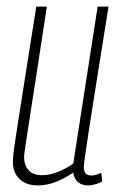

<svg xmlns="http://www.w3.org/2000/svg" viewBox="-20 -552 364 582"><path d="M94 10Q59 10 39 -9.5Q19 -29 19 -62Q19 -77 23.5 -108Q28 -139 36.5 -193Q45 -247 58 -330Q71 -413 90 -532H122Q103 -407 90.5 -326Q78 -245 70.5 -197.5Q63 -150 59.5 -126Q56 -102 54.5 -91.5Q53 -81 53 -75Q53 -52 66.5 -36.5Q80 -21 106 -21Q151 -21 202 -56L276 -532H309Q287 -395 273 -307Q259 -219 251 -167.5Q243 -116 239.5 -91Q236 -66 235 -57.5Q234 -49 234 -46Q234 -34 239 -27Q244 -20 258 -20Q269 -20 287 -28L290 -2Q280 4 267.5 7Q255 10 247 10Q229 10 217 0.5Q205 -9 202 -29Q174 -10 148 0Q122 10 94 10Z"/></svg>

Font: Georama Condensed ExtraLight
Style: Italic
Weight: 200
Width: 3
Italic angle: -9°
Designer: Jean-Baptiste Levee
Foundry: Production Type
Version: Version 1.000